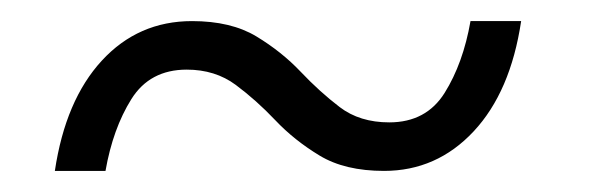

<svg xmlns="http://www.w3.org/2000/svg" viewBox="-20 -363 558 182"><path d="M344 -201Q307 -201 283 -215.5Q259 -230 241 -249Q223 -268 203.5 -282.5Q184 -297 157 -297Q122 -297 104.5 -269Q87 -241 80 -201H32Q42 -268 76.5 -305.5Q111 -343 162 -343Q199 -343 223 -328.5Q247 -314 265 -295Q283 -276 302 -261.5Q321 -247 349 -247Q384 -247 401.5 -275Q419 -303 426 -343H474Q464 -276 429 -238.5Q394 -201 344 -201Z"/></svg>

Font: Spectral Medium
Style: Italic
Weight: 500
Italic angle: -10°
Designer: Jean-Baptiste Levee
Foundry: Production Type
Version: Version 2.001